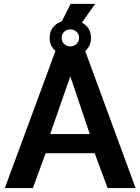

<svg xmlns="http://www.w3.org/2000/svg" viewBox="-20 -954 712 974"><path d="M369.8 -802.8 283.8 -825.8 338.2 -934.5H462.8ZM266.7 -710H406.8L667.9 0H525.9L460.4 -176.9H211.5L147 0H4.6ZM435.4 -273.9 336.7 -566.8 234.5 -273.9ZM231.8 -761.4Q231.8 -803.2 261.1 -827.7Q290.3 -852.1 336.7 -852.1Q383.7 -852.1 412.7 -827.7Q441.7 -803.2 441.7 -761.4Q441.7 -720.6 412.7 -696.2Q383.7 -671.8 336.7 -671.8Q290.3 -671.8 261.1 -696.2Q231.8 -720.6 231.8 -761.4ZM336.7 -804.9Q318.6 -804.9 305.8 -792.9Q292.9 -780.8 292.9 -761.9Q292.9 -744.1 305.5 -731.3Q318.1 -718.5 336.7 -718.5Q354.8 -718.5 368 -731Q381.1 -743.6 381.1 -761.9Q381.1 -780.8 368.3 -792.9Q355.4 -804.9 336.7 -804.9Z"/></svg>

Font: Raleway Thin
Style: Regular
Weight: 100
Designer: Matt McInerney, Pablo Impallari, Rodrigo Fuenzalida
Foundry: Matt McInerney, Pablo Impallari, Rodrigo Fuenzalida
Version: Version 4.026